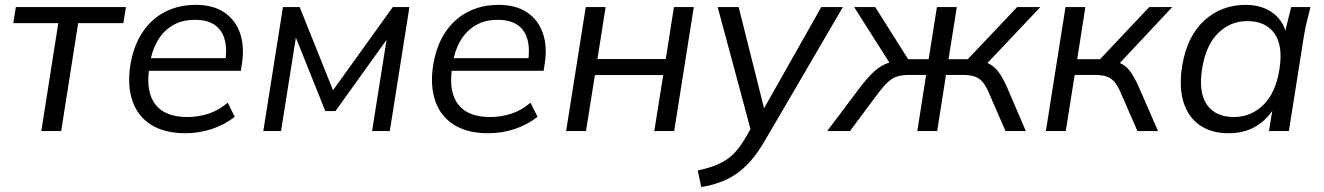

<svg xmlns="http://www.w3.org/2000/svg" viewBox="-20 -531 5366 778"><path d="M147.4 0 216.2 -437.2H33.7L44.3 -502.3H490.4L479.7 -437.2H296.7L227.9 0Z M731.2 8.9Q648 8.9 593.5 -24.7Q539 -58.4 517.1 -120.6Q495.2 -182.8 508.2 -267.3Q520.8 -344.3 556.5 -398.8Q592.2 -453.3 647.6 -482.3Q703 -511.3 773.9 -511.3Q843.2 -511.3 888.3 -481.1Q933.4 -451 952.3 -397.6Q971.3 -344.2 960.3 -273.4L955.9 -244H566.6L574.5 -295.2H910.7L892.8 -280.8Q904.9 -362.9 873.8 -406.8Q842.7 -450.7 769.4 -450.7Q716.8 -450.7 678.6 -427.5Q640.4 -404.3 617.4 -363.9Q594.4 -323.5 587.4 -271.9L583.9 -248.5Q571.4 -156.2 610.6 -106.5Q649.9 -56.8 739.3 -56.8Q782.5 -56.8 824.5 -70.2Q866.5 -83.6 902.6 -114.9L931.2 -57.9Q891.2 -25.8 839 -8.4Q786.7 8.9 731.2 8.9Z M1047 0 1126.5 -502.3H1194.4L1329.4 -165.4L1571.6 -502.3H1639L1559.5 0H1487.7L1553.1 -412.2H1577L1339.3 -80.9H1298.2L1165.3 -412.7H1184.3L1118.8 0Z M1958.2 8.9Q1875 8.9 1820.5 -24.7Q1766 -58.4 1744.1 -120.6Q1722.2 -182.8 1735.2 -267.3Q1747.8 -344.3 1783.5 -398.8Q1819.2 -453.3 1874.6 -482.3Q1930 -511.3 2000.9 -511.3Q2070.2 -511.3 2115.3 -481.1Q2160.4 -451 2179.3 -397.6Q2198.3 -344.2 2187.3 -273.4L2182.9 -244H1793.6L1801.5 -295.2H2137.7L2119.8 -280.8Q2131.9 -362.9 2100.8 -406.8Q2069.7 -450.7 1996.4 -450.7Q1943.8 -450.7 1905.6 -427.5Q1867.4 -404.3 1844.4 -363.9Q1821.4 -323.5 1814.4 -271.9L1810.9 -248.5Q1798.4 -156.2 1837.6 -106.5Q1876.9 -56.8 1966.3 -56.8Q2009.5 -56.8 2051.5 -70.2Q2093.5 -83.6 2129.6 -114.9L2158.2 -57.9Q2118.2 -25.8 2066 -8.4Q2013.7 8.9 1958.2 8.9Z M2274 0 2353.5 -502.3H2434L2400.9 -291.6H2677.7L2710.8 -502.3H2791.3L2711.8 0H2631.3L2667.4 -226.9H2390.7L2354.5 0Z M2821.5 227 2807.3 159.8Q2856.3 149.3 2890 134.4Q2923.8 119.6 2948.8 95.9Q2973.8 72.3 2995.4 36.1L3030 -23.4L3026.1 10.7L2888.1 -502.3H2973.1L3084 -60.6H3058.2L3307.8 -502.3H3395.4L3077.7 41.8Q3049.4 90 3020.6 122.3Q2991.8 154.6 2961 175.3Q2930.2 196 2896 208Q2861.7 220 2821.5 227Z M3331.9 0 3464.1 -175.7Q3493.9 -214.6 3517.4 -236.9Q3541 -259.2 3564.4 -270.1Q3587.8 -281 3616.9 -284L3595.3 -259.4L3441 -502.3H3526.5L3659.9 -291.1H3742.9L3776.5 -502.3H3857.1L3823.5 -291.1H3901.5L4101.6 -502.3H4195.6L3965.9 -259.4L3946.6 -284Q3973.1 -281 3992.3 -270.1Q4011.6 -259.2 4027.9 -236.9Q4044.2 -214.6 4061.3 -175.7L4136.8 0H4054.4L3986.6 -155.7Q3974.4 -184 3960.8 -199.7Q3947.2 -215.3 3928.2 -221.4Q3909.3 -227.4 3880.5 -227.4H3813.2L3777.6 0H3697.1L3732.7 -227.4H3664.5Q3635.6 -227.4 3616.2 -221.4Q3596.7 -215.3 3579.6 -199.9Q3562.4 -184.5 3540.1 -155.7L3424.2 0Z M4218 0 4297.5 -502.3H4378L4344.9 -291.1H4437.5L4636.7 -502.3H4730.1L4502.5 -259.4L4481.6 -284Q4510.1 -281 4528.9 -270.1Q4547.6 -259.2 4563.1 -236.9Q4578.6 -214.6 4595.8 -175.7L4672.3 0H4588.9L4521.1 -155.7Q4508.9 -184 4495.3 -199.7Q4481.6 -215.3 4463 -221.4Q4444.3 -227.4 4415.4 -227.4H4334.7L4298.5 0Z M4958.1 8.9Q4889.1 8.9 4841.9 -23.5Q4794.7 -55.9 4775.7 -117.1Q4756.7 -178.2 4770.2 -263.8Q4790.2 -384.7 4859.9 -448Q4929.7 -511.3 5027.7 -511.3Q5094.4 -511.3 5139.2 -477.3Q5184 -443.4 5193.5 -384.5L5182.4 -383.1L5212 -502.3H5290.1Q5282.7 -472.9 5275.4 -443.6Q5268.2 -414.2 5263.7 -385.9L5202.7 0H5122.1L5141.3 -119.7H5156.2Q5129.6 -59.9 5079.2 -25.5Q5028.8 8.9 4958.1 8.9ZM4979.4 -56.8Q5049.1 -56.8 5099.1 -105.8Q5149.1 -154.8 5164.2 -249.1Q5179.8 -346.6 5143.7 -396.1Q5107.7 -445.5 5034.5 -445.5Q4964.8 -445.5 4915.6 -396.5Q4866.4 -347.5 4851.2 -253.8Q4835.6 -156.2 4870.7 -106.5Q4905.7 -56.8 4979.4 -56.8Z"/></svg>

Font: Mulish ExtraLight
Style: Italic
Weight: 200
Italic angle: -9°
Designer: Vernon Adams
Foundry: Vernon Adams
Version: Version 3.603